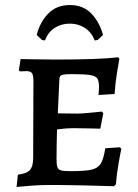

<svg xmlns="http://www.w3.org/2000/svg" viewBox="-20 -736 550 764"><path d="M51 -41Q86 -45 99 -59.5Q112 -74 112 -108L113 -411Q113 -436 107.5 -444.5Q102 -453 85 -453L59 -452L55 -457L62 -501Q76 -501 115.5 -500Q155 -499 201 -499Q374 -499 450 -508L455 -502Q453 -490 446 -449Q439 -408 436 -362L372 -358Q372 -361 373 -370.5Q374 -380 374 -390Q374 -414 367 -424Q360 -434 338 -437.5Q316 -441 264 -441Q241 -441 231.5 -439Q222 -437 219 -432Q216 -427 216 -414L210 -285L288 -284Q306 -284 340.5 -287.5Q375 -291 386 -292L391 -285L379 -224Q368 -224 336.5 -225Q305 -226 270 -226Q244 -226 207 -221Q205 -157 205 -102Q205 -80 208.5 -70.5Q212 -61 223 -58Q234 -55 261 -55Q319 -55 344.5 -61Q370 -67 381 -85Q392 -103 399 -146L457 -150L463 -144Q460 -132 452.5 -90Q445 -48 441 -2L433 5Q407 4 322.5 2Q238 0 179 0Q135 0 96 3.5Q57 7 46 8ZM159 -575 147 -577 126 -597Q139 -648 172 -682Q205 -716 258 -716Q311 -716 343.5 -682Q376 -648 390 -597L369 -577L357 -575Q344 -608 317.5 -625Q291 -642 258 -642Q224 -642 197.5 -625Q171 -608 159 -575Z"/></svg>

Font: Alegreya SC Medium
Style: Regular
Weight: 500
Designer: Juan Pablo del Peral
Foundry: Huerta Tipografica
Version: Version 2.007; ttfautohint (v1.6)